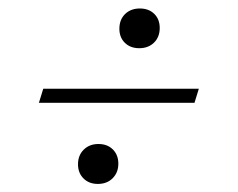

<svg xmlns="http://www.w3.org/2000/svg" viewBox="-20 -462 574 464"><path d="M84.5 -247.5H460.5L450 -213.5H74ZM318 -441.5Q339.5 -441.5 352.8 -428.5Q366 -415.5 366 -394.5Q366 -372.5 352.2 -359Q338.5 -345.5 316.5 -345.5Q295 -345.5 281.8 -358.5Q268.5 -371.5 268.5 -392.5Q268.5 -414.5 282.2 -428Q296 -441.5 318 -441.5ZM218 -114Q239.5 -114 252.8 -100.8Q266 -87.5 266 -66.5Q266 -45 252.2 -31.2Q238.5 -17.5 216.5 -17.5Q195 -17.5 181.8 -30.8Q168.5 -44 168.5 -65Q168.5 -86.5 182.2 -100.2Q196 -114 218 -114Z"/></svg>

Font: Newsreader Light
Style: Italic
Weight: 300
Italic angle: -17°
Designer: Hugues Gentile
Foundry: Production Type
Version: Version 1.003